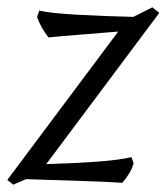

<svg xmlns="http://www.w3.org/2000/svg" viewBox="-20 -491 454 523"><path d="M16 12 0 -1 302 -405Q241 -400 191 -396Q141 -392 112 -389Q102 -402 94 -416Q86 -430 81 -445L87 -462Q118 -455 188.5 -451Q259 -447 343 -445L395 -471L414 -456L106 -44Q180 -46 242.5 -50.5Q305 -55 338 -63L344 -46Q340 -32 331.5 -18Q323 -4 313 7Q274 4 204 2Q134 0 51 -3Z"/></svg>

Font: Mate
Style: Italic
Weight: 400
Italic angle: -10.8°
Designer: Eduardo Rodriguez Tunni
Foundry: Eduardo Rodriguez Tunni
Version: Version 1.003; ttfautohint (v1.8.4.7-5d5b);gftools[0.9.24]